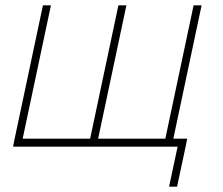

<svg xmlns="http://www.w3.org/2000/svg" viewBox="-20 -550 837 720"><path d="M29 0H646L614 150H644L676 0L682 -30H630L736 -530H706L600 -30H348L454 -530H424L318 -30H65L171 -530H141L35 -30Z"/></svg>

Font: Geist Thin
Style: Italic
Weight: 100
Italic angle: -12°
Designer: Basement.studio, Andrés Briganti, Mateo Zaragoza
Foundry: Basement.studio, Vercel, Andrés Briganti, Guido Ferreyra, Mateo Zaragoza
Version: Version 1.500